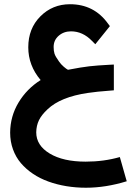

<svg xmlns="http://www.w3.org/2000/svg" viewBox="-20 -568 642 895"><path d="M27.3 50.3Q27.8 -25.9 66.4 -90.1Q105 -154.3 169.4 -194.8Q111.8 -262.7 111.8 -347.7Q111.8 -435.1 168.2 -491.7Q224.6 -548.3 306.2 -548.3Q418.5 -548.3 483.4 -458L492.2 -446.3L482.9 -434.6L438 -378.9L424.3 -361.8L408.7 -377.4Q365.7 -421.9 311 -421.9Q277.3 -421.9 253.7 -401.4Q230 -380.9 230 -349.1Q230 -330.6 234.1 -317.6Q238.3 -304.7 255.4 -280.8Q264.2 -268.1 277.3 -256.8Q290.5 -245.6 296.9 -242.7Q359.9 -254.9 396.5 -259Q433.1 -263.2 490.2 -266.1L510.7 -267.1V-246.6V-165V-147L492.7 -145.5Q431.2 -141.1 389.6 -134.8Q262.2 -116.2 201.7 -58.6Q173.8 -32.7 161.6 -7.6Q149.4 17.6 148.9 48.8Q148.9 109.9 211.7 147.7Q274.4 185.5 379.4 185.5Q463.9 185.5 538.6 164.1L543.9 182.6L565.4 258.3L570.8 276.9Q473.1 307.1 380.4 307.1Q333.5 307.1 289.3 299.8Q245.1 292.5 205.8 278.3Q166.5 264.2 133.8 242.2Q101.1 220.2 77.4 192.4Q53.7 164.6 40.5 128.2Q27.3 91.8 27.3 50.3Z"/></svg>

Font: Samim FD-WOL
Style: Bold-FD-WOL
Weight: 700
Foundry: DejaVu fonts team - Redesigned by Saber Rastikerdar
Version: Version 4.0.5